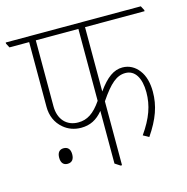

<svg xmlns="http://www.w3.org/2000/svg" viewBox="-114 -713 791 810"><g transform="rotate(-15 281.0 -308.5)"><path d="M196 -192C235 -192 265 -207 292 -240V-10L315 5H321V-274C367 -342 397 -367 435 -367C476 -367 500 -329 500 -266C500 -208 482 -157 438 -94L463 -80C508 -146 527 -200 527 -261C527 -300 518 -333 500 -356C483 -379 458 -393 429 -393C391 -393 359 -370 321 -317V-598H581V-603L571 -622H-19V-617L-9 -598H77V-315C77 -277 91 -243 120 -219C140 -202 166 -192 196 -192ZM106 -310V-598H292V-284C259 -236 229 -217 190 -217C139 -217 106 -253 106 -310ZM101 -60C120 -60 130 -72 130 -94C130 -116 120 -128 101 -128C83 -128 73 -116 73 -94C73 -72 83 -60 101 -60Z"/></g></svg>

Font: Noto Serif Devanagari ExtraCondensed Thin
Style: Regular
Weight: 100
Width: 2
Designer: Universal Thirst, Indian Type Foundry and the Monotype Design Team
Foundry: Monotype Imaging Inc.
Version: Version 2.004